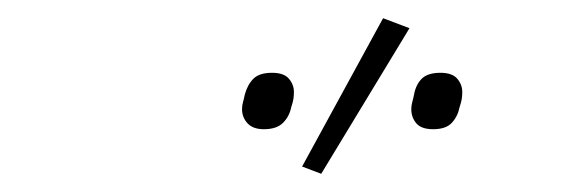

<svg xmlns="http://www.w3.org/2000/svg" viewBox="-20 -778 620 211"><path d="M430 -747 333 -587 312 -595 401 -758ZM270 -636Q258 -636 252 -642.5Q246 -649 246 -658Q246 -662 247 -665.5Q248 -669 249 -674Q252 -685 258.5 -691.5Q265 -698 279 -698Q292 -698 297.5 -691.5Q303 -685 303 -677Q303 -673 302.5 -669.5Q302 -666 300 -660Q298 -650 291 -643Q284 -636 270 -636ZM456 -636Q443 -636 437.5 -642.5Q432 -649 432 -658Q432 -662 433 -665.5Q434 -669 435 -674Q437 -685 443.5 -691.5Q450 -698 464 -698Q477 -698 482.5 -691.5Q488 -685 488 -677Q488 -673 487.5 -669.5Q487 -666 485 -660Q483 -650 476.5 -643Q470 -636 456 -636Z"/></svg>

Font: IBM Plex Sans ExtraLight
Style: Italic
Weight: 250
Italic angle: -11.31°
Designer: Mike Abbink, Paul van der Laan, Pieter van Rosmalen
Foundry: Bold Monday
Version: Version 3.201